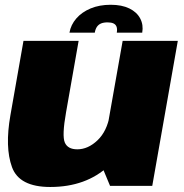

<svg xmlns="http://www.w3.org/2000/svg" viewBox="-20 -760 753 785"><path d="M430 0H602.5L707 -593H481.5L392.5 -90ZM301.5 -593H76L22.5 -288.5Q-0.5 -158 29 -76.8Q58.5 4.5 185.5 4.5Q332 4.5 424.8 -82Q517.5 -168.5 532 -251.5L429 -290.5Q417.5 -223.5 378.8 -186.5Q340 -149.5 296 -149.5Q257 -149.5 245 -177.2Q233 -205 250 -300.5ZM432.5 -740.5Q386.5 -740.5 350.5 -725.5Q314.5 -710.5 292 -684.5Q269.5 -658.5 264 -626.5H367.5Q370 -641 376.2 -650.2Q382.5 -659.5 393 -664Q403.5 -668.5 420 -668.5Q435 -668.5 444 -664.2Q453 -660 456.5 -650.8Q460 -641.5 457.5 -626.5H561.5Q567 -658.5 553.2 -684.5Q539.5 -710.5 508.8 -725.5Q478 -740.5 432.5 -740.5Z"/></svg>

Font: Anybody Black
Style: Italic
Weight: 900
Italic angle: -10°
Designer: Tyler Finck
Foundry: Etcetera Type Company
Version: Version 1.113;gftools[0.9.25]